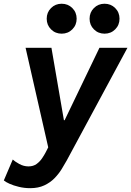

<svg xmlns="http://www.w3.org/2000/svg" viewBox="-65 -774 689 1008"><path d="M93.3 213.9Q63 213.9 34.4 207Q5.9 200.2 -15.1 190.7Q-36.1 181.2 -44.9 173.3L2 63.5Q12.7 73.7 35.9 86.7Q59.1 99.6 84.5 99.6Q109.9 99.6 127.4 86.7Q145 73.7 156.7 55.9Q168.5 38.1 175.3 24.9L212.4 -48.3L193.4 22.5L69.3 -522.9H205.1L270.5 -143.1H274.4L457 -522.9H604L285.2 68.8Q273.9 89.4 258.3 114.5Q242.7 139.6 220.7 162.1Q198.7 184.6 167.5 199.2Q136.2 213.9 93.3 213.9ZM483.9 -597.2Q450.7 -597.2 428 -619.9Q405.3 -642.6 405.3 -675.8Q405.3 -709 428 -731.7Q450.7 -754.4 483.9 -754.4Q517.1 -754.4 539.8 -731.7Q562.5 -709 562.5 -675.8Q562.5 -642.6 539.8 -619.9Q517.1 -597.2 483.9 -597.2ZM258.8 -597.2Q225.6 -597.2 202.9 -619.9Q180.2 -642.6 180.2 -675.8Q180.2 -709 202.9 -731.7Q225.6 -754.4 258.8 -754.4Q292 -754.4 314.7 -731.7Q337.4 -709 337.4 -675.8Q337.4 -642.6 314.7 -619.9Q292 -597.2 258.8 -597.2Z"/></svg>

Font: Reddit Sans
Style: Bold Italic
Weight: 700
Italic angle: -11.25°
Designer: Stephen Hutchings
Version: Version 1.013